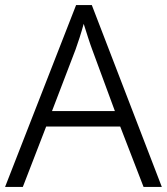

<svg xmlns="http://www.w3.org/2000/svg" viewBox="-20 -737 658 757"><path d="M546 0H618L342 -717H280L0 0H70L162 -238H454ZM343 -543 433 -299H185L278 -542C287 -567 300 -606 310 -643C319 -614 336 -561 343 -543Z"/></svg>

Font: Noto Sans Thaana Light
Style: Regular
Weight: 300
Designer: David Williams
Foundry: Google Inc.
Version: Version 3.001